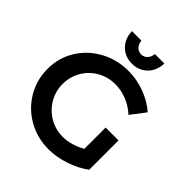

<svg xmlns="http://www.w3.org/2000/svg" viewBox="-242 -1063 1232 1232"><g transform="rotate(45 373.5 -447.5)"><path d="M561 -348H678V-82Q623 -41 548 -15.5Q473 10 401 10Q298 10 213.5 -38Q129 -86 80 -168.5Q31 -251 31 -351Q31 -451 81 -532.5Q131 -614 217.5 -661.5Q304 -709 409 -709Q484 -709 557 -682Q630 -655 683 -608L607 -509Q567 -547 514.5 -568Q462 -589 409 -589Q343 -589 287.5 -557.5Q232 -526 200 -471Q168 -416 168 -351Q168 -285 200.5 -230Q233 -175 288 -143Q343 -111 410 -111Q446 -111 485.5 -122.5Q525 -134 561 -155ZM390 -841Q415 -841 432 -859Q449 -877 451 -905H537Q535 -839 494 -798Q453 -757 390 -757Q327 -757 286 -798Q245 -839 243 -905H329Q331 -877 348 -859Q365 -841 390 -841Z"/></g></svg>

Font: Montserrat arm2 Medium
Style: Regular
Weight: 500
Designer: Julieta Ulanovsky
Foundry: Julieta Ulanovsky
Version: Version 6.000